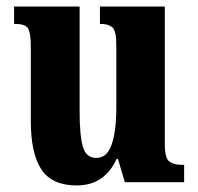

<svg xmlns="http://www.w3.org/2000/svg" viewBox="-20 -556 604 586"><path d="M214 10Q139 10 106.5 -38.5Q74 -87 74 -188V-413Q74 -456 65.5 -469.5Q57 -483 26 -483H23V-536H223V-216Q223 -142 233 -108Q243 -74 274 -74Q307 -74 321 -115.5Q335 -157 335 -227V-419Q335 -463 322.5 -473Q310 -483 288 -483H285V-536H483V-116Q483 -73 497 -63Q511 -53 533 -53H542V0H361L340 -71H336Q299 10 214 10Z"/></svg>

Font: Noto Serif Ethiopic ExtraCondensed ExtraBold
Style: Regular
Weight: 800
Width: 2
Designer: Monotype Design Team
Foundry: Monotype Imaging Inc.
Version: Version 2.102; ttfautohint (v1.8.4.7-5d5b)